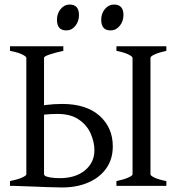

<svg xmlns="http://www.w3.org/2000/svg" viewBox="-20 -819 787 846"><path d="M254 7Q226 7 188.5 5.5Q151 4 112.5 2.5Q74 1 41 0L169 -48Q184 -40 202.5 -37Q221 -34 243 -34Q313 -34 354.5 -68.5Q396 -103 396 -157Q396 -193 379.5 -230.5Q363 -268 327 -292.5Q291 -317 234 -317Q202 -317 176.5 -314Q151 -311 128 -307L123 -345Q148 -352 182.5 -356.5Q217 -361 254 -361Q360 -361 418.5 -309Q477 -257 477 -174Q477 -118 448.5 -77.5Q420 -37 369.5 -15Q319 7 254 7ZM24 0V-21Q58 -28 77 -36.5Q96 -45 96 -51V-564Q96 -570 78 -579Q60 -588 24 -595V-615H259V-595Q227 -588 200.5 -579.5Q174 -571 174 -564V-51Q174 -45 191.5 -36.5Q209 -28 244 -21V0ZM493 0V-21Q526 -28 545 -36.5Q564 -45 564 -51V-564Q564 -570 546 -579Q528 -588 493 -595V-615H713V-595Q681 -588 662 -579.5Q643 -571 643 -564V-51Q643 -45 660.5 -36.5Q678 -28 713 -21V0ZM272 -685Q231 -685 231 -732Q231 -760 247.5 -779.5Q264 -799 286 -799Q328 -799 328 -753Q328 -725 312 -705Q296 -685 272 -685ZM467 -685Q426 -685 426 -732Q426 -760 442.5 -779.5Q459 -799 482 -799Q524 -799 524 -753Q524 -725 507.5 -705Q491 -685 467 -685Z"/></svg>

Font: ChillKai
Style: Regular
Weight: 400
Designer: ChillType
Foundry: 寒蝉字型
Version: Version 2.000